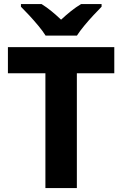

<svg xmlns="http://www.w3.org/2000/svg" viewBox="-20 -953 620 973"><path d="M369.5 0H210.1V-581.8H20.1V-714H559.2V-581.8H369.5ZM211.1 -772.5Q196.8 -795.5 174.4 -822.4Q152.1 -849.2 128.4 -874.9Q104.8 -900.5 86.1 -918.9V-932.5H190.6Q216.6 -916.2 240.2 -896.9Q263.8 -877.7 289.5 -853.3Q315.8 -877.7 340.4 -897.3Q365.1 -916.9 391.1 -932.5H494.8V-918.9Q477.2 -901.2 453.4 -875.6Q429.5 -849.9 407 -822.7Q384.5 -795.5 369.8 -772.5Z"/></svg>

Font: Noto Sans Oriya
Style: Regular
Weight: 400
Designer: Amélie Bonet and Sol Matas
Foundry: Google LLC
Version: Version 2.006